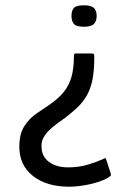

<svg xmlns="http://www.w3.org/2000/svg" viewBox="-20 -509 491 725"><path d="M327 -307Q334 -307 335 -303.5Q336 -300 336 -292Q336 -242 329 -207.5Q322 -173 307.5 -148Q293 -123 273 -104Q253 -85 227 -65Q213 -55 196.5 -43Q180 -31 166 -17.5Q152 -4 143.5 12Q135 28 137 48Q138 83 166 103Q194 123 237 123Q278 123 312.5 112.5Q347 102 366 93Q375 89 377 88Q379 87 382 96L398 146Q401 152 396 156Q391 160 385 164Q356 179 315.5 187.5Q275 196 241 196Q156 196 104.5 155.5Q53 115 53 45Q53 -3 71.5 -32Q90 -61 116 -79Q142 -97 166 -113Q201 -137 221 -162Q241 -187 250 -219Q259 -251 259 -295Q259 -302 260.5 -304.5Q262 -307 265 -307ZM345 -449Q345 -429 334.5 -418.5Q324 -408 297 -408Q268 -408 259 -418.5Q250 -429 250 -449Q250 -469 259 -479Q268 -489 297 -489Q324 -489 334.5 -479Q345 -469 345 -449Z"/></svg>

Font: Glory Thin Medium
Style: Regular
Weight: 500
Version: Version 1.011